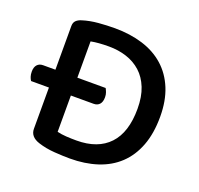

<svg xmlns="http://www.w3.org/2000/svg" viewBox="-113 -744 913 880"><g transform="rotate(20 343.5 -304.0)"><path d="M313 12Q281 12 238 9Q195 6 158 -6Q112 -21 112 -60V-261H25Q20 -268 16.5 -278.5Q13 -289 13 -303Q13 -325 23.5 -336.5Q34 -348 52 -348H112V-561Q112 -578 121.5 -587.5Q131 -597 148 -602Q183 -613 224 -616.5Q265 -620 304 -620Q378 -620 439.5 -601Q501 -582 545 -543Q589 -504 613 -445.5Q637 -387 637 -309Q637 -228 614 -167.5Q591 -107 548.5 -67Q506 -27 446 -7.5Q386 12 313 12ZM307 -532Q254 -532 219 -525V-348H357Q361 -341 365 -330.5Q369 -320 369 -307Q369 -284 358.5 -272.5Q348 -261 330 -261H219V-84Q239 -79 263.5 -77.5Q288 -76 313 -76Q417 -76 472 -134.5Q527 -193 527 -308Q527 -367 510 -409.5Q493 -452 463 -479Q433 -506 393 -519Q353 -532 307 -532Z"/></g></svg>

Font: Baloo 2 Latin Medium
Style: Regular
Weight: 500
Designer: Sarang Kulkarni and Ek Type
Foundry: Ek Type
Version: Version 1.001